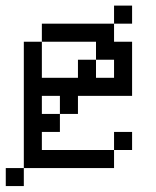

<svg xmlns="http://www.w3.org/2000/svg" viewBox="-20 -582 540 665"><path d="M437.5 -62.5V-125H375V-62.5H125V-125H187.5V-187.5H125V-250H187.5V-187.5H250V-250H437.5V-437.5H375V-500H125V-437.5H62.5V0H0V62.5H62.5V0H375V-62.5ZM437.5 -500V-562.5H375V-500ZM125 -312.5Q125 -312.5 125 -437.5H312.5V-375H250V-312.5ZM312.5 -312.5V-375H375V-312.5Z"/></svg>

Font: Unifont
Style: Regular
Weight: 500
Version: Version 15.1.04